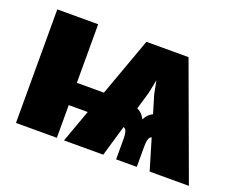

<svg xmlns="http://www.w3.org/2000/svg" viewBox="-92 -702 1064 862"><g transform="rotate(20 440.0 -271.0)"><path d="M687.5 0 587.9 -333.5 547.4 -542.5H675.8L875 0ZM48.8 0V-542.5H244.1V0ZM152.3 -156.2V-262.7H454.6V-156.2ZM527.3 0V-95.7Q527.3 -133.3 517.3 -143.1Q507.3 -152.8 471.2 -152.8V-260.7Q503.9 -260.7 533.2 -249.8Q562.5 -238.8 576.7 -208.5Q590.8 -238.8 620.1 -249.8Q649.4 -260.7 682.1 -260.7V-152.8Q646 -152.8 636 -143.1Q626 -133.3 626 -95.7V0ZM278.3 0 474.6 -542.5H605.5L563 -332L465.8 0Z"/></g></svg>

Font: Inter 16pt Black
Style: Regular
Weight: 900
Version: Version 4.001;git-66647c0bb